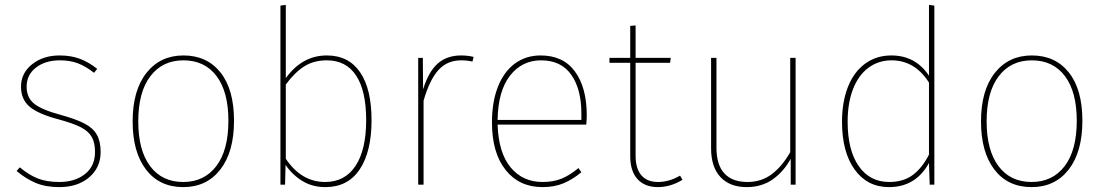

<svg xmlns="http://www.w3.org/2000/svg" viewBox="-20 -756 4523 786"><path d="M378 -474 365 -458Q330 -485 298.5 -497Q267 -509 225 -509Q166 -509 127.5 -479.5Q89 -450 89 -401Q89 -356 120.5 -331Q152 -306 231 -285Q292 -268 326.5 -250Q361 -232 376.5 -204.5Q392 -177 392 -134Q392 -70 345 -30Q298 10 223 10Q167 10 126.5 -7Q86 -24 48 -56L61 -71Q98 -40 134.5 -25.5Q171 -11 223 -11Q287 -11 328 -43.5Q369 -76 369 -134Q369 -172 355.5 -195.5Q342 -219 311 -235Q280 -251 221 -267Q137 -289 101.5 -319Q66 -349 66 -401Q66 -457 111.5 -493Q157 -529 224 -529Q270 -529 306.5 -515.5Q343 -502 378 -474Z M938 -262Q938 -134 882 -62Q826 10 730 10Q633 10 578 -61.5Q523 -133 523 -259Q523 -386 579.5 -457.5Q636 -529 731 -529Q827 -529 882.5 -459.5Q938 -390 938 -262ZM546 -259Q546 -141 594.5 -76Q643 -11 730 -11Q816 -11 865.5 -76Q915 -141 915 -262Q915 -380 866.5 -444.5Q818 -509 731 -509Q645 -509 595.5 -444Q546 -379 546 -259Z M1501 -264Q1501 -135 1452.5 -62.5Q1404 10 1312 10Q1259 10 1218 -15Q1177 -40 1149 -81L1147 0H1128V-733L1150 -736V-436Q1217 -529 1318 -529Q1407 -529 1454 -460.5Q1501 -392 1501 -264ZM1479 -264Q1479 -384 1438 -446.5Q1397 -509 1318 -509Q1264 -509 1225 -484Q1186 -459 1150 -410V-106Q1214 -11 1311 -11Q1392 -11 1435.5 -77Q1479 -143 1479 -264Z M1919 -523 1914 -504Q1892 -509 1868 -509Q1811 -509 1775 -469.5Q1739 -430 1714 -344V0H1692V-519H1711L1712 -390Q1734 -462 1771.5 -495.5Q1809 -529 1868 -529Q1895 -529 1919 -523Z M2380 -246H2017Q2021 -130 2070.5 -70.5Q2120 -11 2201 -11Q2245 -11 2278.5 -24.5Q2312 -38 2348 -68L2360 -51Q2324 -21 2286.5 -5.5Q2249 10 2201 10Q2106 10 2050 -60Q1994 -130 1994 -255Q1994 -339 2018.5 -401Q2043 -463 2088 -496Q2133 -529 2193 -529Q2286 -529 2334 -463Q2382 -397 2382 -284Q2382 -268 2380 -246ZM2360 -292Q2360 -391 2318.5 -450Q2277 -509 2195 -509Q2117 -509 2068 -446.5Q2019 -384 2017 -265H2360Z M2774 -20Q2725 10 2673 10Q2620 10 2590 -22.5Q2560 -55 2560 -117V-499H2475V-519H2560V-650L2582 -652V-519H2726L2723 -499H2582V-118Q2582 -66 2605.5 -38.5Q2629 -11 2674 -11Q2719 -11 2764 -37Z M3237 0H3217V-106Q3188 -53 3143 -21.5Q3098 10 3037 10Q2968 10 2929.5 -31Q2891 -72 2891 -149V-519H2913V-151Q2913 -81 2945.5 -46Q2978 -11 3040 -11Q3097 -11 3139.5 -43Q3182 -75 3215 -133V-519H3237Z M3805 -733V0H3786L3783 -89Q3729 10 3619 10Q3531 10 3479 -61.5Q3427 -133 3427 -258Q3427 -338 3451 -399.5Q3475 -461 3521 -495Q3567 -529 3629 -529Q3728 -529 3783 -446V-736ZM3783 -123V-418Q3725 -509 3630 -509Q3576 -509 3535 -478.5Q3494 -448 3472 -391Q3450 -334 3450 -258Q3450 -141 3495.5 -76Q3541 -11 3620 -11Q3678 -11 3716.5 -39.5Q3755 -68 3783 -123Z M4411 -262Q4411 -134 4355 -62Q4299 10 4203 10Q4106 10 4051 -61.5Q3996 -133 3996 -259Q3996 -386 4052.5 -457.5Q4109 -529 4204 -529Q4300 -529 4355.5 -459.5Q4411 -390 4411 -262ZM4019 -259Q4019 -141 4067.5 -76Q4116 -11 4203 -11Q4289 -11 4338.5 -76Q4388 -141 4388 -262Q4388 -380 4339.5 -444.5Q4291 -509 4204 -509Q4118 -509 4068.5 -444Q4019 -379 4019 -259Z"/></svg>

Font: Fira Sans Thin
Style: Regular
Weight: 100
Designer: bBox Type GmbH & Carrois Corporate GbR & Edenspiekermann AG
Foundry: bBox Type GmbH & Carrois Corporate GbR & Edenspiekermann AG
Version: Version 4.301